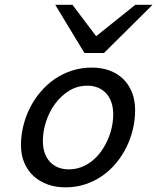

<svg xmlns="http://www.w3.org/2000/svg" viewBox="-20 -786 670 818"><path d="M352.1 -420.9Q309.1 -420.9 274.2 -399.2Q239.3 -377.4 214.4 -343.3Q189.5 -309.1 176 -267.3Q162.6 -225.6 162.6 -185.5Q162.6 -157.2 170.4 -134.8Q178.2 -112.3 192.6 -96.7Q207 -81.1 227.3 -72.8Q247.6 -64.5 272.9 -64.5Q301.8 -64.5 326.9 -74.2Q352.1 -84 373.3 -101.1Q394.5 -118.2 410.9 -141.1Q427.2 -164.1 438.7 -189.9Q450.2 -215.8 456.3 -243.7Q462.4 -271.5 462.4 -298.3Q462.4 -326.7 454.6 -349.6Q446.8 -372.6 432.4 -388.2Q418 -403.8 397.7 -412.4Q377.4 -420.9 352.1 -420.9ZM69.3 -168Q69.3 -208.5 79.1 -248.8Q88.9 -289.1 107.2 -325.7Q125.5 -362.3 152.1 -393.8Q178.7 -425.3 212.2 -448.5Q245.6 -471.7 285.6 -484.9Q325.7 -498 371.6 -498Q412.6 -498 446.5 -485.6Q480.5 -473.1 504.6 -449.7Q528.8 -426.3 542.2 -392.6Q555.7 -358.9 555.7 -316.4Q555.7 -275.4 546.1 -235.4Q536.6 -195.3 518.6 -158.7Q500.5 -122.1 474.4 -90.8Q448.2 -59.6 415.3 -36.6Q382.3 -13.7 342.8 -0.7Q303.2 12.2 258.8 12.2Q217.8 12.2 183.1 -0.2Q148.4 -12.7 123 -35.9Q97.7 -59.1 83.5 -92.5Q69.3 -126 69.3 -168ZM288.6 -765.6 389.6 -631.8 556.6 -765.6H629.9L422.9 -560.1H339.8L215.3 -765.6Z"/></svg>

Font: Andika New Basic
Style: Italic
Weight: 400
Italic angle: -14°
Designer: Victor Gaultney, Annie Olsen, Julie Remington, Don Collingsworth, Eric Hays
Foundry: SIL International
Version: Version 5.500